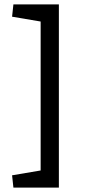

<svg xmlns="http://www.w3.org/2000/svg" viewBox="-20 -732 390 874"><path d="M41 122 35 66 165 44V-634L35 -656L41 -712H248V122Z"/></svg>

Font: Eczar
Style: Regular
Weight: 400
Designer: Vaibhav Singh
Foundry: Rosetta Type Foundry
Version: Version 2.000